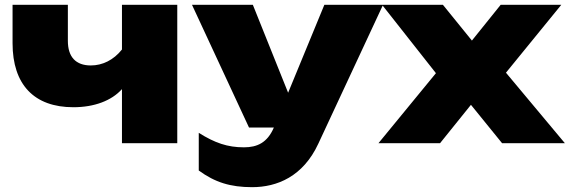

<svg xmlns="http://www.w3.org/2000/svg" viewBox="-20 -593 2359 795"><path d="M714 0V-573H485V-388C450 -344 404 -322 356 -322C294 -322 261 -357 261 -424V-573H32V-414C32 -243 121 -149 284 -149C370 -149 442 -176 485 -224V0Z M1024 182C1127 182 1235 138 1298 2L1566 -573H1323L1173 -209L1027 -573H775L1011 -65H1114C1087 -2 1045 17 990 17C922 17 870 -1 803 -43V113C870 162 934 182 1024 182Z M1802 0 1930 -159 2059 0H2319L2075 -292L2304 -573H2053L1934 -425L1814 -573H1562L1785 -290L1547 0Z"/></svg>

Font: Bounded ExtBd
Style: Regular
Weight: 800
Designer: Vlad Churkin
Version: Version 3.0